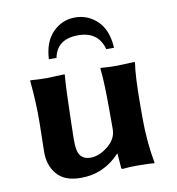

<svg xmlns="http://www.w3.org/2000/svg" viewBox="-77 -729 745 809"><g transform="rotate(-10 295.5 -325.0)"><path d="M372.1 -64Q303.2 10.3 204.1 9.8Q135.3 9.8 102.5 -29.1Q69.8 -67.9 70.8 -126L73.2 -249Q74.2 -338.9 64.9 -429.2L66.9 -432.1Q103 -429.2 137.2 -429.2L211.9 -432.1L212.9 -429.2Q208 -376 205.1 -249L203.1 -159.2Q202.1 -103 217 -85Q231.9 -66.9 259.8 -66.9Q296.9 -66.9 334.5 -97.4Q372.1 -127.9 372.1 -168.9V-249Q372.1 -373 365.2 -429.2L367.2 -432.1Q401.4 -429.2 435.1 -429.2L512.2 -432.1L513.2 -429.2Q504.4 -376 503.9 -249V-191.9Q503.9 -90.8 521 0L519 2.9Q499 0 445.3 0Q410.6 0 388.2 2.9Q379.4 2.9 378.9 0L374 -64ZM403.8 -505.9Q382.8 -584 296.9 -584Q206.1 -584 190.9 -505.9H158.2Q162.1 -580.1 201.7 -620.1Q241.2 -660.2 297.1 -660.2Q353 -660.2 393.1 -620.6Q433.1 -581.1 437 -505.9Z"/></g></svg>

Font: Linux Biolinum O
Style: Bold
Weight: 700
Designer: Philipp H. Poll
Foundry: Philipp H. Poll
Version: Version 1.3.2